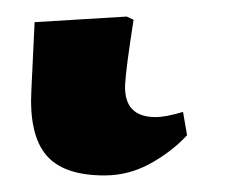

<svg xmlns="http://www.w3.org/2000/svg" viewBox="-20 19 290 233"><path d="M106.9 231.9Q56.6 231.9 35.9 207Q15.1 182.1 18.1 127.9L22 45.9L133.8 39.1L142.1 43Q132.8 102.1 131.8 122.1Q130.4 161.1 168.9 161.1Q181.2 161.1 202.1 154.8L207 183.1Q188.5 203.1 162.4 217.5Q136.2 231.9 106.9 231.9Z"/></svg>

Font: Literata SemiBold
Style: Italic
Weight: 650
Italic angle: -2.39999°
Designer: Latin by Veronika Burian and Jose Scaglione. Greek by Irene Vlachou. Cyrillic by Vera Evstafieva
Foundry: TypeTogether
Version: Version 3.021